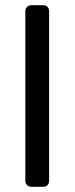

<svg xmlns="http://www.w3.org/2000/svg" viewBox="-20 -591 286 735"><path d="M100 124Q90 124 83.5 117.5Q77 111 77 101V-548Q77 -558 83.5 -564.5Q90 -571 100 -571H146Q156 -571 162 -564.5Q168 -558 168 -548V101Q168 111 162 117.5Q156 124 146 124Z"/></svg>

Font: DVN-Rubik
Style: Regular
Weight: 400
Designer: Hubert and Fischer
Foundry: Hubert & Fischer
Version: Version 2.102